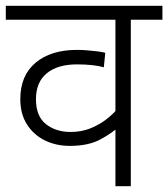

<svg xmlns="http://www.w3.org/2000/svg" viewBox="-20 -642 580 662"><path d="M540 -574H431V0H378V-221L393 -208Q368 -184 326.5 -161.5Q285 -139 221 -139Q173 -139 134.5 -158Q96 -177 73 -213Q50 -249 50 -300Q50 -382 103 -426Q156 -470 245 -470Q262 -470 280.5 -468.5Q299 -467 315.5 -465Q332 -463 343 -460L338 -410Q320 -415 297 -417.5Q274 -420 245 -420Q179 -420 141.5 -389.5Q104 -359 104 -300Q104 -241 138.5 -214Q173 -187 223 -187Q260 -187 290.5 -199Q321 -211 346.5 -230.5Q372 -250 391 -274L378 -237V-574H0V-622H540Z"/></svg>

Font: Noto Sans Devanagari Light
Style: Regular
Weight: 300
Version: Version 2.003